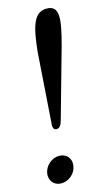

<svg xmlns="http://www.w3.org/2000/svg" viewBox="-125 -759 449 805"><g transform="rotate(-15 99.0 -356.0)"><path d="M77 -219C89 -219 97 -229 103 -252L187 -551C217 -662 223 -718 166 -718C111 -718 94 -662 83 -551L62 -252C59 -228 64 -219 77 -219ZM-10 -51C-15 -19 5 6 37 6C69 6 99 -19 104 -51C110 -83 89 -108 57 -108C25 -108 -4 -83 -10 -51Z"/></g></svg>

Font: RL Madena Oblique
Style: Regular
Weight: 400
Italic angle: -10°
Designer: I Kadek Wantara Putra
Foundry: Roughlines ID
Version: Version 1.000;Glyphs 3.1.2 (3151)